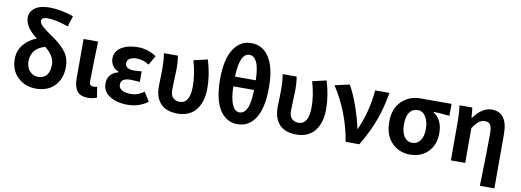

<svg xmlns="http://www.w3.org/2000/svg" viewBox="-72 -1269 5236 1928"><g transform="rotate(10 2545.5 -305.5)"><path d="M312 -106Q366 -106 396.5 -143Q427 -180 427 -252Q427 -339 330 -415Q264 -398 226.5 -355Q189 -312 189 -245Q189 -181 224.5 -143.5Q260 -106 312 -106ZM550 -767 517 -657Q388 -702 304 -702Q242 -702 242 -665Q242 -652 249.5 -639Q257 -626 275 -610Q293 -594 307.5 -583Q322 -572 353.5 -550Q385 -528 402 -516Q486 -455 527.5 -396.5Q569 -338 569 -252Q569 -132 499 -59Q429 14 308 14Q200 14 124.5 -56Q49 -126 49 -243Q49 -329 100 -390Q151 -451 232 -484Q105 -576 105 -678Q105 -735 156.5 -773.5Q208 -812 305 -812Q415 -812 550 -767Z M840 14Q761 14 728 -30.5Q695 -75 695 -159V-560H843Q842 -525 837.5 -369Q833 -213 833 -152Q833 -127 844 -116.5Q855 -106 878 -106Q894 -106 912 -112L930 -4Q890 14 840 14Z M1244 14Q1133 14 1061 -31.5Q989 -77 989 -158Q989 -263 1100 -292V-297Q1059 -311 1036.5 -344.5Q1014 -378 1014 -416Q1014 -493 1081 -533.5Q1148 -574 1247 -574Q1349 -574 1437 -515L1382 -420Q1324 -460 1254 -460Q1211 -460 1184.5 -443Q1158 -426 1158 -396Q1158 -336 1250 -336Q1261 -336 1326 -341V-234Q1246 -239 1232 -239Q1133 -239 1133 -172Q1133 -138 1165.5 -118.5Q1198 -99 1259 -99Q1331 -99 1391 -146L1450 -53Q1359 14 1244 14Z M1753 14Q1638 14 1580 -48Q1522 -110 1522 -221Q1522 -249 1524 -306.5Q1526 -364 1526 -393Q1526 -493 1514 -560H1656Q1667 -512 1667 -423Q1667 -401 1663.5 -324.5Q1660 -248 1660 -209Q1660 -158 1686 -132Q1712 -106 1753 -106Q1858 -106 1858 -283Q1858 -406 1818 -541L1960 -574Q2005 -425 2005 -290Q2005 -146 1939 -66Q1873 14 1753 14Z M2470 -353H2258Q2266 -106 2364 -106Q2411 -106 2438.5 -161.5Q2466 -217 2470 -353ZM2258 -452H2470Q2466 -585 2438 -639Q2410 -693 2364 -693Q2266 -693 2258 -452ZM2613 -401Q2613 -196 2547 -91Q2481 14 2364 14Q2248 14 2181.5 -91Q2115 -196 2115 -401Q2115 -603 2181.5 -707.5Q2248 -812 2364 -812Q2480 -812 2546.5 -707.5Q2613 -603 2613 -401Z M2964 14Q2849 14 2791 -48Q2733 -110 2733 -221Q2733 -249 2735 -306.5Q2737 -364 2737 -393Q2737 -493 2725 -560H2867Q2878 -512 2878 -423Q2878 -401 2874.5 -324.5Q2871 -248 2871 -209Q2871 -158 2897 -132Q2923 -106 2964 -106Q3069 -106 3069 -283Q3069 -406 3029 -541L3171 -574Q3216 -425 3216 -290Q3216 -146 3150 -66Q3084 14 2964 14Z M3466 0Q3415 -300 3257 -540L3406 -574Q3452 -498 3495.5 -374.5Q3539 -251 3559 -150H3564Q3650 -344 3668 -560H3814Q3788 -407 3741 -278Q3694 -149 3606 0Z M3862 -274Q3862 -411 3940 -485.5Q4018 -560 4130 -560H4447V-438Q4365 -447 4282 -450V-445Q4327 -420 4352 -369.5Q4377 -319 4377 -251Q4377 -129 4306 -57.5Q4235 14 4123 14Q4011 14 3936.5 -62.5Q3862 -139 3862 -274ZM4125 -106Q4176 -106 4206.5 -148.5Q4237 -191 4237 -265Q4237 -339 4207 -389.5Q4177 -440 4125 -440Q4072 -440 4042 -399Q4012 -358 4012 -274Q4012 -195 4042.5 -150.5Q4073 -106 4125 -106Z M4870 201Q4880 -153 4880 -331Q4880 -396 4864 -422Q4848 -448 4808 -448Q4774 -448 4746.5 -426.5Q4719 -405 4685 -355V0H4539V-393Q4539 -485 4528 -560H4659L4669 -457H4673Q4758 -574 4857 -574Q5018 -574 5018 -349V201Z"/></g></svg>

Font: Noto Sans Korean Bold
Style: Bold
Weight: 700
Designer: Ryoko NISHIZUKA  (kana & ideographs); Paul D. Hunt (Latin, Greek & Cyrillic); Wenlong ZHANG  (bopomofo); Sandoll Communi
Foundry: Adobe Systems Incorporated
Version: Version 1.000;PS 1;hotconv 1.0.78;makeotf.lib2.5.61930